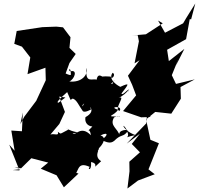

<svg xmlns="http://www.w3.org/2000/svg" viewBox="-20 -959 1142 1103"><path d="M316 -369C287 -368 390 -446 365 -432C389 -381 381 -380 395 -392C417 -394 436 -347 453 -325C484 -342 434 -344 464 -365C446 -338 440 -295 504 -331C478 -361 541 -324 471 -286C460 -227 536 -222 523 -247C459 -169 494 -247 502 -182C444 -242 414 -177 397 -191C455 -206 407 -190 357 -225C406 -190 416 -190 374 -215C317 -186 334 -188 312 -202C323 -166 270 -210 256 -170L321 -247L353 -316L320 -404L356 -399ZM63 0 101 8 160 -50 257 -25 214 10 305 48 347 117 431 38C356 13 380 66 394 63C438 36 415 -37 496 0C478 13 508 29 503 -28C560 -18 491 29 561 -33C506 -67 578 -125 520 -75C597 -133 497 -106 464 -61C545 -78 612 -168 557 -181C608 -206 601 -176 553 -150C625 -150 580 -174 539 -167C604 -133 620 -131 648 -161C679 -187 689 -173 711 -202C732 -160 672 -166 758 -183C678 -211 675 -272 712 -207C724 -217 650 -216 668 -177C659 -222 607 -235 635 -284C668 -301 662 -282 669 -290C572 -289 638 -292 658 -329C597 -345 689 -355 667 -322C627 -330 720 -429 650 -390C730 -428 727 -474 716 -426C736 -477 684 -402 678 -422C719 -476 730 -487 671 -460C667 -462 595 -499 627 -541C649 -529 619 -497 616 -519C529 -526 534 -505 593 -473C639 -472 648 -531 625 -476C594 -485 546 -564 535 -501C512 -511 466 -475 478 -569C487 -530 450 -483 378 -491C406 -501 430 -562 384 -549C367 -554 388 -584 387 -529C368 -521 318 -578 341 -493L379 -597L415 -649L379 -684L385 -745L342 -802L304 -806L223 -803L76 -781L62 -707L106 -691L154 -629L138 -533L241 -570L243 -498L190 -384L189 -381L119 -288L97 -246L111 -313L106 -205L45 -209L64 -93L33 -128L92 20L53 18L97 13ZM1032 -825 928 -771 888 -841 915 -825 818 -762 737 -755 771 -757 778 -722 753 -595 782 -613 715 -524 739 -472 762 -411 687 -321 791 -285 848 -287 824 -295 820 -250 708 -134 784 -191 737 -132 784 -84 723 -30 724 25 712 124 773 78 869 42 833 14 893 -136 844 -156 819 -273 872 -316 964 -306 1019 -392 1017 -459 1099 -503 991 -477 967 -527 1006 -623 991 -583 1039 -678 950 -608 940 -673 1049 -734 1070 -849 1078 -848 1102 -939C1079 -901 1054 -864 1032 -825Z"/></svg>

Font: Hussar Lance
Style: ExBdObl
Weight: 700
Foundry: Cannot Into Space Fonts, PlusOne Fonts
Version: Version 2.270